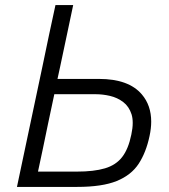

<svg xmlns="http://www.w3.org/2000/svg" viewBox="-20 -733 661 753"><path d="M283 0H46.5Q59 -59.5 70.8 -115Q82.5 -170.5 96.5 -236.5L146.5 -472.5Q160.5 -540.5 172.5 -597Q184.5 -653.5 197.5 -713H267Q254 -653 242.5 -597Q230.5 -540.5 216 -472L205.5 -423.5H368Q485 -423.5 536.5 -362.5Q573 -319.5 573 -256Q573 -229.5 566.5 -199.5Q553 -135.5 524 -91Q495 -46.5 438 -23.2Q381 0 283 0ZM129 -60H281.5Q348.5 -60 391.5 -72.8Q434.5 -85.5 459 -117Q483.5 -148.5 495 -205Q500.5 -230.5 500.5 -251Q500.5 -270 496 -284.5Q486 -315.5 463.2 -332.8Q440.5 -350 411.8 -356.8Q383 -363.5 355.5 -363.5H193L168.5 -248Q157.5 -195.5 148.5 -151.5Q139 -107 129 -60Z"/></svg>

Font: Heraclito Light
Style: Italic
Weight: 300
Italic angle: -12°
Designer: Kostas Bartsokas (font) & Cristiano Sobral (main changes)
Foundry: Kostas Bartsokas (font) & Cristiano Sobral (main changes)
Version: Version 1.00;July 8, 2020;FontCreator 13.0.0.2655 64-bit